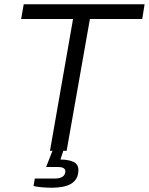

<svg xmlns="http://www.w3.org/2000/svg" viewBox="-20 -706 697 899"><path d="M214 0 322 -617H79L91 -686H657L646 -617H401L292 0ZM223 173Q201 173 177 171Q153 169 137 165L143 130H235Q261 130 273.5 121Q286 112 286 96Q286 87 278 81.5Q270 76 251 76H196L230 -11H280L263 41Q299 41 323 51.5Q347 62 347 90Q347 114 337.5 130Q328 146 311 155.5Q294 165 271 169Q248 173 223 173Z"/></svg>

Font: Archivo SemiBold Light
Style: Italic
Weight: 300
Italic angle: -10°
Version: Version 2.001